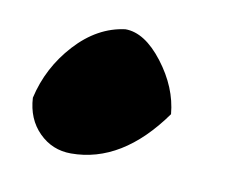

<svg xmlns="http://www.w3.org/2000/svg" viewBox="-40 -271 412 322"><g transform="rotate(10 166.0 -110.5)"><path d="M97 0Q65 0 42.5 -22.5Q20 -45 18 -81Q30 -134 67 -174.5Q104 -215 151 -221Q184 -221 215.5 -180Q247 -139 251 -94Q184 0 97 0Z"/></g></svg>

Font: Tillana ExtraBold
Style: Regular
Weight: 800
Designer: Lipi Raval (Devanagari, Latin), Jonny Pinhorn (Latin)
Foundry: Indian Type Foundry
Version: Version 2.003;PS 1.0;hotconv 1.0.79;makeotf.lib2.5.61930; tt